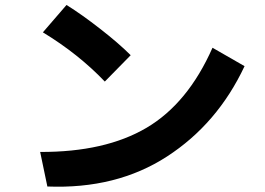

<svg xmlns="http://www.w3.org/2000/svg" viewBox="-20 -750 1040 754"><path d="M148.4 -623 241.2 -730.5Q300.8 -693.4 373.5 -636.7Q446.3 -580.1 493.2 -533.2L391.6 -429.7Q288.1 -538.1 148.4 -623ZM137.7 -153.3Q392.6 -152.3 555.2 -248Q717.8 -343.8 814.5 -562.5L940.4 -490.2Q834 -263.7 635.7 -135.3Q437.5 -6.8 166 -17.6Z"/></svg>

Font: Gothic A1 Black
Style: Regular
Weight: 900
Version: Version 2.50